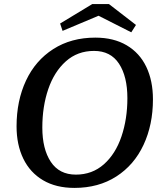

<svg xmlns="http://www.w3.org/2000/svg" viewBox="-20 -904 805 939"><path d="M61 -286Q61 -411 107 -509.5Q153 -608 240.5 -664Q328 -720 446 -720Q536 -720 599.5 -682.5Q663 -645 695.5 -577Q728 -509 728 -418Q728 -294 682 -195.5Q636 -97 549 -41Q462 15 344 15Q254 15 190.5 -22.5Q127 -60 94 -128Q61 -196 61 -286ZM603 -424Q603 -530 562 -592.5Q521 -655 440 -655Q359 -655 302 -604Q245 -553 216 -468Q187 -383 187 -280Q187 -175 228.5 -112.5Q270 -50 351 -50Q431 -50 488 -100.5Q545 -151 574 -236.5Q603 -322 603 -424ZM462 -827 286 -753 274 -789 431 -884H513L645 -782L622 -746Z"/></svg>

Font: Andada Pro SemiBold
Style: Italic
Weight: 600
Italic angle: -6.99998°
Designer: Carolina Giovagnoli
Foundry: Huerta Tipografica
Version: Version 3.005